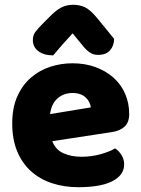

<svg xmlns="http://www.w3.org/2000/svg" viewBox="-20 -765 589 801"><path d="M198 -176Q212 -140 245 -125.5Q278 -111 319 -111Q361 -111 399 -121.5Q437 -132 460 -146Q476 -136 487 -118Q498 -100 498 -80Q498 -55 484 -37Q470 -19 444.5 -7Q419 5 384 10.5Q349 16 307 16Q248 16 197.5 -0.5Q147 -17 110 -50Q73 -83 52 -133Q31 -183 31 -250Q31 -316 52.5 -363.5Q74 -411 109.5 -441.5Q145 -472 190 -486.5Q235 -501 282 -501Q335 -501 378.5 -485Q422 -469 453.5 -441Q485 -413 502 -374Q519 -335 519 -289Q519 -255 500 -237Q481 -219 447 -214ZM283 -377Q245 -377 219.5 -354Q194 -331 189 -289L359 -317Q358 -327 353 -337.5Q348 -348 339 -357Q330 -366 316 -371.5Q302 -377 283 -377ZM283 -626Q270 -611 259.5 -600Q249 -589 240 -578.5Q231 -568 222 -557.5Q213 -547 202 -534Q163 -534 140 -551.5Q117 -569 117 -598Q117 -618 128 -632.5Q139 -647 161 -669L195 -703Q214 -722 235.5 -733.5Q257 -745 286 -745Q312 -745 334 -735Q356 -725 385 -690L456 -603Q456 -575 439.5 -555.5Q423 -536 389 -536Q369 -536 354 -546.5Q339 -557 323 -577Z"/></svg>

Font: Baloo 2 ExtraBold
Style: Regular
Weight: 800
Designer: Sarang Kulkarni and Ek Type
Foundry: Ek Type
Version: Version 1.640;hotconv 1.0.111;makeotfexe 2.5.65597; ttfautoh